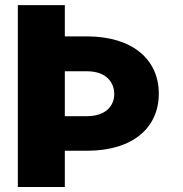

<svg xmlns="http://www.w3.org/2000/svg" viewBox="-20 -748 731 768"><path d="M51.3 -727.5V0H239.3V-145H327.6C513.7 -145 615.2 -238.8 615.2 -373.5C615.2 -507.3 513.7 -602.1 327.6 -602.5H239.3V-727.5ZM239.3 -283.2V-462.9H327.6C408.2 -462.9 437 -415.5 437 -371.6C437 -329.1 408.2 -283.7 327.6 -283.2Z"/></svg>

Font: Raveo ExtraBold
Style: Regular
Weight: 800
Designer: Jakub Foglar, Rasmus Andersson (Inter)
Foundry: Jakubfoglar.com
Version: Version 1.100;Glyphs 3.2.3 (3260)